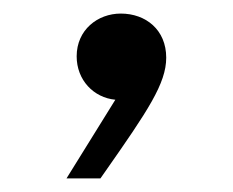

<svg xmlns="http://www.w3.org/2000/svg" viewBox="-20 -140 343 283"><path d="M128 123 135 113C198 23 225 -17 225 -55C225 -96 195 -120 158 -120C124 -120 93 -96 93 -57C93 -22 118 4 150 7L78 123Z"/></svg>

Font: Be Vietnam Pro
Style: Regular
Weight: 400
Designer: Lam Bao, Tony Le, Vietanh Nguyen
Foundry: Yellow Type Foundry
Version: Version 1.002